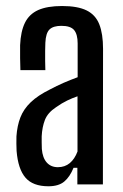

<svg xmlns="http://www.w3.org/2000/svg" viewBox="-20 -628 420 654"><path d="M145 6.5Q92 6.5 66.8 -22.8Q41.5 -52 36.5 -114Q36 -126 35.8 -139Q35.5 -152 36 -163.5Q38.5 -200 49.5 -228.2Q60.5 -256.5 84.8 -279.8Q109 -303 150.5 -323.5Q173 -335.5 196.5 -345.8Q220 -356 244.5 -365V-480Q244.5 -511 232.5 -525.5Q220.5 -540 189 -540Q161.5 -540 148.8 -527.8Q136 -515.5 134.5 -482.5Q134 -472 133.8 -455Q133.5 -438 133.8 -420Q134 -402 134.5 -389H49.5Q49 -405 48.5 -429.8Q48 -454.5 48.5 -474Q50.5 -521 65 -550.5Q79.5 -580 110.2 -593.8Q141 -607.5 191.5 -607.5Q244.5 -607.5 275 -592.5Q305.5 -577.5 318.2 -545.2Q331 -513 331 -461.5L330.5 0H243.5V-56.5H230.5Q218 -25.5 198.8 -9.5Q179.5 6.5 145 6.5ZM177 -58.5Q201 -58.5 217.8 -72.5Q234.5 -86.5 244 -112V-300Q226.5 -294 208.8 -285.5Q191 -277 170.5 -262.5Q142.5 -244 133 -219.5Q123.5 -195 122 -163.5Q122 -154 122 -142.8Q122 -131.5 122.5 -120.5Q125 -90.5 139.2 -74.5Q153.5 -58.5 177 -58.5Z"/></svg>

Font: Big Shoulders Display Thin SemiBold
Style: Regular
Weight: 600
Version: Version 2.002